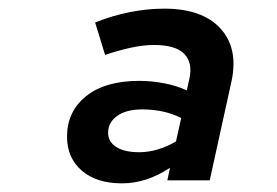

<svg xmlns="http://www.w3.org/2000/svg" viewBox="-20 -729 640 444"><path d="M262 -305Q203 -305 169 -334.5Q135 -364 135 -413Q135 -471 179 -506.5Q223 -542 302 -542Q330 -542 359 -536.5Q388 -531 412 -520L418 -547Q426 -584 406 -604.5Q386 -625 336 -625Q312 -625 284 -619Q256 -613 223 -602L200 -677Q240 -693 280.5 -701Q321 -709 360 -709Q447 -709 489 -664Q531 -619 516 -544L465 -312H367L373 -341Q319 -305 262 -305ZM302 -377Q323 -377 345 -383.5Q367 -390 387 -402L399 -456Q380 -466 357 -471Q334 -476 309 -476Q272 -476 251 -461Q230 -446 230 -422Q230 -401 249 -389Q268 -377 302 -377Z"/></svg>

Font: Red Hat Mono SemiBold
Style: Italic
Weight: 600
Italic angle: -12°
Monospace: yes
Designer: Pentagram, MCKL
Foundry: MCKL
Version: Version 1.030